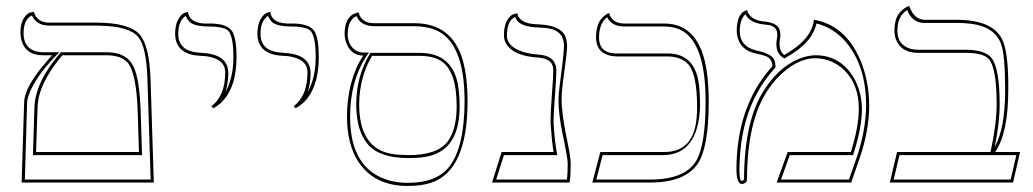

<svg xmlns="http://www.w3.org/2000/svg" viewBox="-20 -598 3383 629"><path d="M50.8 0 59.1 -263.2Q60.1 -313.5 134.8 -398.9Q143.6 -408.7 150.9 -417H120.1Q64.9 -417 50.8 -464.4Q47.4 -476.6 46.9 -490.2Q46.9 -521 57.9 -538.1Q68.8 -555.2 80.1 -557.1L90.8 -559.1Q101.6 -524.9 138.2 -523.9H293.9Q401.9 -523.9 437 -485.8Q469.2 -449.2 473.1 -340.8L483.9 0ZM184.1 -417Q105 -323.2 103 -246.1L98.1 -100.1H435.1L431.2 -231Q426.8 -360.8 397.5 -393.6Q376 -416.5 330.1 -417ZM61.5 -9.8H473.6L462.9 -340.8Q459.5 -445.3 432.6 -477.1Q403.3 -511.7 309.6 -513.7Q301.8 -513.7 293.9 -514.2H138.2Q98.6 -515.6 84.5 -547.4Q58.1 -535.6 57.1 -490.2Q57.1 -438 103 -428.7Q111.3 -427.2 120.1 -426.8H174.3L158.2 -410.2Q96.2 -345.2 74.7 -288.6Q69.3 -273.4 68.8 -262.7ZM176.3 -423.3 179.2 -426.8H330.1Q396 -426.8 418.5 -377.9Q437.5 -335.4 440.9 -231.4L445.3 -89.8H87.9L92.8 -246.1Q95.2 -328.1 176.3 -423.3Z M678.7 -243.2 672.9 -250Q717.8 -284.7 717.8 -360.8Q717.8 -405.8 653.3 -414.1Q646 -415 638.7 -415Q563.5 -418 554.7 -473.6Q553.7 -480.5 553.7 -486.8Q553.7 -516.6 564.2 -534.9Q574.7 -553.2 585.4 -556.2L595.7 -559.1Q600.6 -523.4 649.4 -521Q656.2 -521 667 -521Q725.1 -521 741.2 -494.6Q754.9 -470.7 754.9 -411.1Q754.9 -308.1 702.1 -259.3Q690.4 -249.5 678.7 -243.2ZM718.8 -296.9Q744.6 -343.8 744.6 -411.1Q744.6 -483.9 725.1 -499.5Q709.5 -510.7 667 -511.2Q617.7 -511.2 601.6 -525.9Q593.3 -534.7 588.4 -545.9Q564 -530.3 564 -486.8Q564 -428.2 637.2 -425.3Q638.7 -425.3 639.2 -424.8Q714.4 -421.9 726.1 -375.5Q727.5 -368.2 728 -360.8Q727.5 -323.2 718.8 -296.9Z M948.2 -243.2 942.4 -250Q987.3 -284.7 987.3 -360.8Q987.3 -405.8 922.9 -414.1Q915.5 -415 908.2 -415Q833 -418 824.2 -473.6Q823.2 -480.5 823.2 -486.8Q823.2 -516.6 833.7 -534.9Q844.2 -553.2 855 -556.2L865.2 -559.1Q870.1 -523.4 918.9 -521Q925.8 -521 936.5 -521Q994.6 -521 1010.7 -494.6Q1024.4 -470.7 1024.4 -411.1Q1024.4 -308.1 971.7 -259.3Q960 -249.5 948.2 -243.2ZM988.3 -296.9Q1014.2 -343.8 1014.2 -411.1Q1014.2 -483.9 994.6 -499.5Q979 -510.7 936.5 -511.2Q887.2 -511.2 871.1 -525.9Q862.8 -534.7 857.9 -545.9Q833.5 -530.3 833.5 -486.8Q833.5 -428.2 906.7 -425.3Q908.2 -425.3 908.7 -424.8Q983.9 -421.9 995.6 -375.5Q997.1 -368.2 997.6 -360.8Q997.1 -323.2 988.3 -296.9Z M1315.9 11.2Q1207 11.2 1154.8 -66.9Q1117.2 -124 1116.7 -214.8Q1117.2 -334.5 1169.9 -416Q1126.5 -416 1112.3 -464.4Q1108.9 -476.6 1108.9 -485.8Q1108.9 -545.9 1149.4 -556.2Q1149.4 -556.2 1154.8 -557.1Q1164.1 -522.9 1203.1 -522H1336.9Q1461.9 -522 1496.6 -398.9Q1511.7 -344.2 1511.7 -266.1Q1511.7 -40 1393.1 0.5Q1360.8 11.2 1315.9 11.2ZM1355 -415H1198.7Q1157.2 -343.8 1156.7 -256.8Q1156.7 -112.3 1263.2 -93.8Q1284.7 -90.3 1318.8 -89.8Q1413.1 -89.8 1447.3 -135.3Q1475.6 -174.3 1476.1 -249Q1476.1 -366.2 1424.8 -398.4Q1397.5 -415 1355 -415ZM1315.9 1Q1410.6 1 1452.1 -52.2Q1501.5 -116.7 1502 -266.1Q1502 -465.3 1401.4 -502Q1373.5 -511.7 1336.9 -512.2H1203.1Q1161.6 -513.7 1147.9 -545.4Q1119.6 -532.2 1119.1 -485.8Q1119.1 -453.1 1142.1 -435.1Q1154.8 -426.3 1169.9 -425.8H1188.5L1178.2 -410.6Q1127 -330.6 1127 -214.8Q1127 -43 1255.4 -6.8Q1284.2 1 1315.9 1ZM1355 -424.8Q1456.5 -424.8 1478.5 -329.1Q1485.8 -295.9 1485.8 -249Q1485.8 -110.8 1385.3 -86.4Q1357.4 -80.1 1318.8 -80.1Q1224.6 -80.1 1185.5 -124.5Q1147 -169.4 1147 -256.8Q1147.5 -347.2 1190.4 -419.9L1193.4 -424.8Z M1819.8 -272Q1819.8 -223.1 1840.8 -124Q1849.1 -84 1849.6 -63Q1849.6 -18.6 1845.7 0H1591.8L1623.5 -100.1H1793.5Q1788.1 -132.3 1784.7 -181.2Q1783.7 -189 1783.7 -204.1Q1783.7 -230.5 1788.1 -289.1Q1792.5 -345.2 1792.5 -369.1Q1792.5 -403.8 1749 -408.7Q1747.1 -408.7 1745.6 -409.2Q1657.7 -414.1 1635.7 -459.5Q1630.9 -470.7 1630.9 -481.9Q1630.9 -514.2 1641.8 -532Q1652.8 -549.8 1663.6 -551.8L1674.8 -554.2Q1680.7 -521.5 1735.8 -518.6Q1740.2 -518.6 1744.6 -518.1Q1815.9 -515.1 1831.5 -480Q1837.4 -465.8 1837.9 -448.2Q1837.9 -427.7 1824.7 -333Q1819.8 -296.4 1819.8 -272ZM1809.6 -272Q1809.6 -294.4 1822.8 -391.1Q1827.1 -425.8 1827.6 -448.2Q1827.6 -495.6 1778.3 -504.9Q1764.6 -507.3 1744.1 -507.8Q1690.9 -509.8 1674.8 -529.8Q1670.4 -536.1 1667.5 -542.5Q1641.1 -530.3 1640.6 -481.9Q1640.6 -444.8 1694.8 -427.7Q1717.8 -420.9 1746.1 -418.9Q1793.5 -415.5 1801.3 -380.4Q1802.2 -374.5 1802.7 -369.1Q1802.7 -344.2 1798.3 -287.1Q1793.9 -229.5 1793.5 -204.1Q1793.5 -188.5 1794.4 -182.6V-181.6Q1797.9 -131.8 1803.7 -101.6L1805.7 -89.8H1630.9L1605.5 -9.8H1837.4Q1839.8 -28.3 1839.8 -63Q1839.8 -79.1 1822.8 -160.6Q1809.6 -223.1 1809.6 -272Z M2263.7 -248Q2263.7 -354 2234.9 -387.2Q2211.4 -412.6 2167.5 -413.1H2001.5Q1933.6 -415 1932.6 -475.1Q1932.6 -495.1 1937 -510.5Q1941.4 -525.9 1948 -533.9Q1954.6 -542 1960.7 -546.9Q1966.8 -551.8 1971.2 -553.7L1975.6 -555.2Q1984.4 -522 2023.4 -521H2155.8Q2272.5 -521 2295.4 -364.3Q2301.8 -320.8 2301.8 -265.1Q2301.8 -116.2 2266.1 -62Q2224.1 0 2109.4 0H1920.4L1946.8 -100.1H2156.7Q2244.1 -100.1 2259.8 -193.4Q2263.7 -217.8 2263.7 -248ZM2273.4 -248Q2267.1 -94.2 2156.7 -89.8H1954.1L1933.6 -9.8H2109.4Q2223.1 -9.8 2260.3 -70.3Q2291.5 -122.1 2291.5 -265.1Q2291.5 -472.2 2199.2 -504.4Q2179.2 -511.2 2155.8 -511.2H2023.4Q1983.4 -512.2 1969.2 -541.5Q1942.9 -522.5 1942.4 -475.1Q1942.4 -427.7 1989.7 -423.3Q1996.1 -422.9 2001.5 -422.9H2167.5Q2249 -422.9 2267.1 -337.9Q2273.4 -305.2 2273.4 -248Z M2646.5 -533.2Q2748 -516.1 2797.4 -403.8Q2827.1 -335 2827.6 -252Q2827.6 -173.3 2797.4 -83L2768.6 0H2524.4L2560.5 -100.1H2767.6Q2793.5 -183.1 2793.5 -241.2Q2793.5 -329.6 2735.4 -377.4Q2698.2 -406.7 2651.4 -407.2Q2587.9 -407.2 2525.9 -341.8Q2508.3 -322.8 2494.6 -301.8Q2427.7 -201.7 2427.2 -8.8Q2427.2 -0.5 2415.5 3.9Q2412.6 4.9 2409.7 4.9Q2393.1 2.9 2392.6 -42Q2392.6 -244.1 2502.4 -372.1Q2506.8 -377 2510.3 -380.9Q2510.3 -405.3 2488.8 -414.1Q2477.1 -418.5 2455.6 -422.9Q2403.8 -434.1 2395 -481.9Q2393.6 -489.7 2393.6 -497.1Q2393.6 -554.2 2425.3 -564.5Q2427.7 -564.9 2427.2 -564.9Q2436.5 -532.7 2481.4 -527.8Q2527.3 -523.9 2534.7 -499Q2536.1 -492.2 2536.6 -484.9Q2536.6 -475.6 2534.7 -466.8Q2533.2 -458.5 2533.7 -453.1Q2534.7 -428.2 2549.3 -418Q2639.2 -468.3 2646.5 -533.2ZM2654.8 -521Q2640.6 -456.5 2554.2 -409.2L2549.3 -406.2L2544.4 -409.7Q2523.9 -422.9 2523.4 -453.1Q2523.4 -460.9 2524.9 -469.2Q2526.4 -478.5 2526.4 -484.9Q2526.4 -511.2 2498 -516.1Q2491.2 -517.1 2480.5 -518.1Q2435.5 -523.9 2421.9 -551.3Q2404.3 -535.6 2403.3 -497.1Q2403.3 -447.8 2452.6 -434.1Q2455.6 -433.1 2457.5 -432.6Q2508.3 -422.4 2517.1 -400.9Q2520.5 -392.1 2520.5 -380.9V-377L2518.1 -374Q2407.2 -252.9 2402.8 -56.6Q2402.8 -48.8 2402.3 -42Q2402.3 -6.3 2409.7 -4.9Q2414.1 -5.9 2417.5 -10.3Q2418 -206.5 2486.3 -307.6Q2539.6 -388.2 2612.8 -410.6Q2633.3 -416.5 2651.4 -417Q2731.9 -417 2775.9 -345.2Q2803.2 -298.8 2803.7 -241.2Q2803.7 -181.2 2776.9 -97.2L2774.9 -89.8H2567.4L2538.6 -9.8H2761.2L2788.1 -86.4Q2816.9 -175.3 2817.4 -252Q2817.4 -383.8 2749.5 -462.4Q2709 -507.8 2654.8 -521Z M3112.8 -533.2Q3228.5 -533.2 3261.2 -472.7Q3282.7 -433.6 3283.2 -322.3Q3283.2 -313.5 3283.2 -301.8Q3282.7 -161.6 3240.2 -100.1H3321.8L3298.8 0H2895L2918.9 -100.1H3225.1Q3245.1 -193.8 3245.1 -255.9Q3245.1 -376 3219.2 -404.8Q3199.7 -425.3 3142.1 -424.8H2987.8Q2932.1 -424.8 2915 -469.2Q2910.2 -482.9 2910.2 -497.1Q2910.2 -517.1 2915 -533Q2919.9 -548.8 2927.5 -556.9Q2935.1 -564.9 2942.1 -570.1Q2949.2 -575.2 2954.1 -576.7L2959 -578.1Q2973.1 -536.6 3005.9 -533.2ZM2926.8 -89.8 2907.7 -9.8H3291L3309.6 -89.8ZM3238.8 -116.7Q3272.9 -177.7 3272.9 -301.8Q3272.9 -417 3259.8 -453.1Q3239.3 -509.8 3162.6 -520Q3140.1 -522.9 3112.8 -522.9H3005.9Q2967.8 -524.4 2952.1 -564.9Q2920.4 -546.4 2919.9 -497.1Q2919.9 -450.7 2963.4 -438Q2975.1 -435.1 2987.8 -435.1H3142.1Q3207.5 -435.1 3229 -407.2Q3254.9 -372.1 3254.9 -255.9Q3254.9 -194.3 3238.8 -116.7Z"/></svg>

Font: Linux Biolinum Outline O
Style: Bold
Weight: 700
Designer: Philipp H. Poll
Foundry: Philipp H. Poll
Version: Version 0.9.2